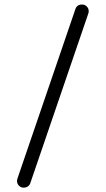

<svg xmlns="http://www.w3.org/2000/svg" viewBox="-20 -757 473 860"><path d="M85.9 83.5Q103 83.5 111.8 71.3Q114.7 67.4 116.2 62L375 -694.8Q377.4 -701.7 377.4 -706.3Q377.4 -710.9 376.5 -714.8Q374.5 -722.2 368.7 -728Q359.9 -736.8 347.7 -736.8Q328.6 -736.8 320.3 -722.7Q318.4 -719.7 317.4 -715.3L58.6 41.5Q56.2 48.3 56.2 52.7Q56.2 65.9 64.9 74.7Q73.7 83.5 85.9 83.5Z"/></svg>

Font: YuPearl-ExtraLight
Style: ExtraLight
Weight: 200
Designer: Max Yao
Foundry: Max-Everyday
Version: Version 1.011; ttfautohint (v1.8.3)